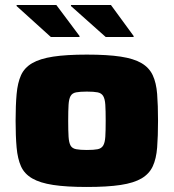

<svg xmlns="http://www.w3.org/2000/svg" viewBox="-20 -735 691 763"><path d="M325 8Q244 8 191.5 0Q139 -8 108 -26Q77 -44 63.5 -74Q50 -104 46 -149Q42 -194 42 -255Q42 -316 46 -361Q50 -406 63.5 -436Q77 -466 108 -484Q139 -502 191.5 -510Q244 -518 325 -518Q407 -518 459.5 -510Q512 -502 542.5 -484Q573 -466 587 -436Q601 -406 604.5 -361.5Q608 -317 608 -255Q608 -194 604.5 -149Q601 -104 587 -74Q573 -44 542.5 -26Q512 -8 459.5 0Q407 8 325 8ZM325 -139Q353 -139 368 -142Q383 -145 390 -156.5Q397 -168 398.5 -191.5Q400 -215 400 -255Q400 -296 398.5 -319Q397 -342 390 -353.5Q383 -365 368 -368Q353 -371 325 -371Q298 -371 282.5 -368Q267 -365 260.5 -353.5Q254 -342 252.5 -319Q251 -296 251 -255Q251 -215 252.5 -191.5Q254 -168 260.5 -156.5Q267 -145 283 -142Q299 -139 325 -139ZM511 -588H400L262 -711V-715H421L511 -592ZM296 -588H182L46 -711V-715H204L296 -592Z"/></svg>

Font: Saira Expanded ExtraBold
Style: Regular
Weight: 800
Width: 7
Designer: Hector Gatti with collaboration of the Omnibus-Type team
Foundry: Omnibus-Type
Version: Version 1.101